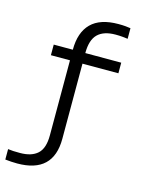

<svg xmlns="http://www.w3.org/2000/svg" viewBox="-124 -727 794 1001"><g transform="rotate(15 273.0 -226.5)"><path d="M455.1 -455.1V-397.9H261.2V7.8Q261.2 192.9 66.9 192.9Q51.8 192.9 35.4 191.9Q19 190.9 2 189V132.8Q16.1 134.8 30.5 135.5Q44.9 136.2 66.9 136.2Q128.9 136.2 161.4 106.7Q193.8 77.1 193.8 7.8V-397.9H90.8V-455.1H193.8Q193.8 -548.8 242.4 -597.4Q291 -646 389.2 -646Q412.1 -646 428 -644.5Q443.8 -643.1 455.1 -641.1V-584Q440.9 -585.9 425.5 -587.4Q410.2 -588.9 389.2 -588.9Q325.2 -588.9 293.2 -557.4Q261.2 -525.9 261.2 -455.1Z"/></g></svg>

Font: Anonymous Pro
Style: Regular
Weight: 400
Monospace: yes
Designer: Mark Simonson
Version: Version 1.003